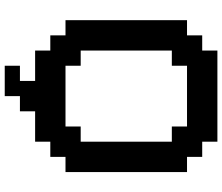

<svg xmlns="http://www.w3.org/2000/svg" viewBox="-82 -958 915 790"><g transform="rotate(-90 375.0 -562.5)"><path d="M500 -250V-312.5H562.5V-687.5H500V-750H250V-687.5H187.5V-312.5H250V-250ZM187.5 -125V-187.5H125V-250H62.5V-750H125V-812.5H187.5V-875H312.5V-937.5H375V-1000H500V-937.5H437.5V-875H562.5V-812.5H625V-750H687.5V-250H625V-187.5H562.5V-125Z"/></g></svg>

Font: Better VCR
Style: Regular
Weight: 400
Designer: artdzyk
Foundry: https://fontstruct.com
Version: Version 1.0